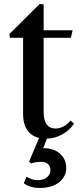

<svg xmlns="http://www.w3.org/2000/svg" viewBox="-20 -674 393 948"><path d="M207.5 10.5Q152 10.5 123 -21Q94 -52.5 94 -111.5V-487.5H29L26 -505.5L176 -654.5L195.5 -652.5V-524.5H338.5L330 -487.5H195.5V-121.5Q195.5 -39.5 254.5 -39.5Q274.5 -39.5 294.2 -50Q314 -60.5 328 -79L345.5 -63.5Q322.5 -29.5 285.8 -9.5Q249 10.5 207.5 10.5ZM177 254Q152.5 254 131.5 247.8Q110.5 241.5 97.5 230.5L111 198.5Q128 208 140.2 211.8Q152.5 215.5 166.5 215.5Q195.5 215.5 212.2 201.2Q229 187 229 166Q229 147 217 136Q205 125 183 125Q172 125 158.2 127Q144.5 129 133 133L123.5 124L183 -16.5H222.5L193.5 57.5Q246.5 57.5 276.8 85.2Q307 113 307 155Q307 197.5 272 225.8Q237 254 177 254Z"/></svg>

Font: Libre Caslon Text
Style: Regular
Weight: 400
Designer: Pablo Impallari, Rodrigo Fuenzalida, Katja Schimmel
Foundry: Pablo Impallari, Rodrigo Fuenzalida
Version: Version 2.000